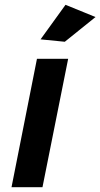

<svg xmlns="http://www.w3.org/2000/svg" viewBox="-20 -780 418 800"><path d="M264 -535 157 0H28L134 -535ZM253 -760 378 -709 250 -606 149 -616Z"/></svg>

Font: Gontserrat Medium
Style: Italic
Weight: 500
Italic angle: -11.3°
Designer: Julieta Ulanovsky
Foundry: Julieta Ulanovsky
Version: Version 6.001